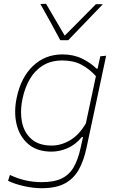

<svg xmlns="http://www.w3.org/2000/svg" viewBox="-20 -791 621 1013"><path d="M200 202Q156 202 107.5 191.2Q59 180.5 22.5 163L32.5 132Q73.5 151.5 115.5 160.8Q157.5 170 200 170Q266 170 306.2 150.2Q346.5 130.5 369.5 89.8Q392.5 49 406 -13.5L418 -68H412Q378.5 -27.5 336.2 -9.2Q294 9 252 9Q175.5 9 129.2 -30.8Q83 -70.5 67.5 -135.5Q60 -167 60 -201.5Q60 -237 68 -275Q90.5 -383 154.5 -443.5Q218.5 -504 310 -504Q368 -504 414 -481.2Q460 -458.5 489 -429H495L509 -494L540 -497Q527.5 -439.5 516.5 -386.5Q505 -333 492 -271.5L436 -9.5Q422.5 55 396.5 102.5Q370.5 150 323.8 176Q277 202 200 202ZM253 -23Q302 -23 349.5 -50.8Q397 -78.5 433 -140L486 -389Q453 -426.5 410.5 -449.2Q368 -472 310 -472Q249.5 -472 206.8 -445.8Q164 -419.5 137.5 -374Q111 -328.5 99 -271Q91 -233 91 -199Q91 -172 96 -147Q107.5 -90.5 146.5 -56.8Q185.5 -23 253 -23ZM298 -579Q272 -626.5 246 -675Q219.5 -723 193 -770L223 -771Q271 -688 321.5 -603Q363 -645 404 -686Q444.5 -727 486 -769H523Q476 -720.5 431 -673.5Q386 -626.5 340 -579Z"/></svg>

Font: Heraclito Thin
Style: Italic
Weight: 100
Italic angle: -12°
Designer: Kostas Bartsokas (font) & Cristiano Sobral (main changes)
Foundry: Kostas Bartsokas (font) & Cristiano Sobral (main changes)
Version: Version 1.00;July 8, 2020;FontCreator 13.0.0.2655 64-bit